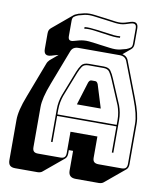

<svg xmlns="http://www.w3.org/2000/svg" viewBox="-110 -1038 1050 1244"><g transform="rotate(10 415.0 -416.0)"><path d="M479 -764 495 -762Q525 -758 544.5 -755.5Q564 -753 580 -753Q596 -753 612 -756.5Q628 -760 652 -767Q669 -774 678.5 -781.5Q688 -789 688 -808V-909Q688 -928 679 -934Q670 -940 652 -935Q630 -928 616 -924Q602 -920 587.5 -919Q573 -918 553.5 -920Q534 -922 501 -927L479 -930L462 -932Q432 -936 412.5 -938.5Q393 -941 377.5 -941Q362 -941 346 -937.5Q330 -934 306 -927Q289 -920 279.5 -912.5Q270 -905 270 -886V-785Q270 -766 279 -760Q288 -754 306 -759Q326 -765 340.5 -768.5Q355 -772 370 -773.5Q385 -775 404 -773.5Q423 -772 451 -768ZM598 -841V-831Q578 -829 555 -831Q532 -833 494 -839L478 -841L450 -845Q417 -850 396.5 -851Q376 -852 360 -849V-860Q377 -862 397.5 -860.5Q418 -859 452 -855L480 -851L496 -849Q534 -843 556 -841Q578 -839 598 -841ZM285 -303V-272H675V-303Q675 -330 670.5 -353Q666 -376 659 -396L590 -559Q579 -585 567 -602.5Q555 -620 527 -620H429Q399 -620 387 -602.5Q375 -585 365 -560L301 -396Q294 -376 289.5 -353Q285 -330 285 -303ZM445 -510Q449 -519 453.5 -523Q458 -527 464 -527H489Q495 -527 499.5 -523Q504 -519 508 -510L555 -358H398ZM675 -90V-262H285V-90H275V-303Q275 -331 279.5 -354.5Q284 -378 292 -400L356 -564Q367 -592 381 -611Q395 -630 429 -630H527Q560 -630 573.5 -611Q587 -592 599 -563L668 -400Q676 -378 680.5 -354.5Q685 -331 685 -303V-90ZM388 -36V-176H565V-36Q565 -17 574.5 -8.5Q584 0 604 0H755Q774 0 782.5 -8.5Q791 -17 791 -36V-300Q791 -330 781.5 -369Q772 -408 752 -460L665 -687Q659 -704 646.5 -712Q634 -720 615 -720H346Q326 -720 313.5 -712Q301 -704 295 -687L208 -460Q188 -408 178.5 -369Q169 -330 169 -300V-36Q169 -17 177.5 -8.5Q186 0 205 0H352Q371 0 379.5 -8.5Q388 -17 388 -36ZM254 109Q250 113 241.5 116Q233 119 223 119H76Q52 119 41 108Q30 97 30 73V-191Q30 -222 39.5 -261.5Q49 -301 70 -355L156 -581Q159 -590 163.5 -596.5Q168 -603 173 -608L174 -609L226 -653Q216 -651 205 -647.5Q194 -644 180 -640Q155 -633 143 -642Q131 -651 131 -676V-777Q131 -790 134.5 -798.5Q138 -807 146 -814L275 -922Q279 -926 286.5 -929.5Q294 -933 302 -936H303V-937Q327 -944 343.5 -947.5Q360 -951 376.5 -951Q393 -951 412.5 -948.5Q432 -946 463 -942L480 -940L502 -937Q534 -932 553 -930Q572 -928 586 -929Q600 -930 614 -934Q628 -938 649 -945Q674 -952 686 -943Q698 -934 698 -909V-808Q698 -795 694 -786.5Q690 -778 683 -772L632 -729Q648 -726 658.5 -716.5Q669 -707 674 -691L761 -464Q782 -410 791.5 -370.5Q801 -331 801 -300V-36Q801 -23 797.5 -14Q794 -5 787 1L657 109Q653 113 644.5 116Q636 119 626 119H475Q450 119 438 107.5Q426 96 426 73V-57H398V-36Q398 -23 394.5 -14Q391 -5 384 1Z"/></g></svg>

Font: Bungee Shade
Style: Regular
Weight: 400
Designer: David Jonathan Ross
Foundry: David Jonathan Ross
Version: Version 1.000;PS 1.0;hotconv 1.0.72;makeotf.lib2.5.5900